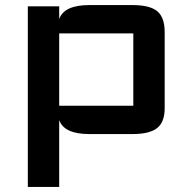

<svg xmlns="http://www.w3.org/2000/svg" viewBox="-20 -525 747 759"><path d="M90 214V-500H214V-450Q224.5 -478 254.2 -491.5Q284 -505 334 -505H503Q572.5 -505 601.8 -480.5Q631 -456 631 -398V-97Q631 -42.5 601.2 -18.8Q571.5 5 503 5H334Q284 5 254.2 -8.5Q224.5 -22 214 -50V214ZM214 -107H507Q507 -107 507 -107Q507 -107 507 -107V-393Q507 -393 507 -393Q507 -393 507 -393H214Z"/></svg>

Font: Science Gothic
Style: Regular
Weight: 400
Designer: Thomas Phinney, Vassil Kateliev, Brandon Buerkle
Foundry: Font Detective LLC
Version: Version 1.018